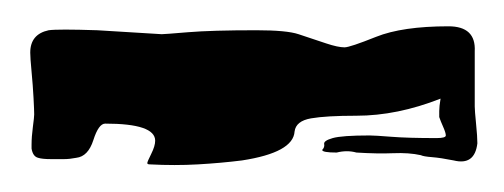

<svg xmlns="http://www.w3.org/2000/svg" viewBox="-20 -781 383 146"><path d="M94 -656Q92 -656 92 -657Q92 -658 95 -664Q98 -670 98 -674Q98 -687 60 -687Q55 -687 51 -674.5Q47 -662 38 -661Q33 -660 28.5 -660Q24 -660 19 -660Q12 -660 9 -661Q5 -662 4 -668V-671Q4 -677 5 -684.5Q6 -692 6 -694Q6 -697 5.5 -706.5Q5 -716 4 -726.5Q3 -737 3 -741Q3 -755 17 -758Q24 -759 54 -758L103 -755Q105 -755 123 -756.5Q141 -758 175 -758Q198 -758 207 -755Q219 -751 228 -748Q237 -745 242 -745Q246 -745 266 -753Q286 -761 321 -761Q342 -761 341 -742V-700Q341 -697 342 -687Q343 -677 343 -672Q341 -655 325 -659Q315 -661 308.5 -661.5Q302 -662 300 -663Q291 -665 279 -664.5Q267 -664 251 -665Q244 -667 236 -665Q225 -665 225 -667Q227 -669 226.5 -671.5Q226 -674 233 -676Q240 -678 261 -678Q265 -678 277.5 -677Q290 -676 312 -676Q319 -676 319 -678Q319 -680 317 -684.5Q315 -689 314 -692Q314 -693 314 -696.5Q314 -700 315 -706Q282 -693 251 -693Q228 -693 216.5 -691Q205 -689 204 -681Q203 -665 164 -659Q148 -657 130.5 -656Q113 -655 94 -656Z"/></svg>

Font: Moo Lah Lah
Style: Regular
Weight: 400
Designer: Robert E. Leuschke
Foundry: Robert E. Leuschke
Version: Version 1.010; ttfautohint (v1.8.3)